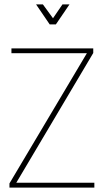

<svg xmlns="http://www.w3.org/2000/svg" viewBox="-20 -853 476 873"><path d="M234 -742H206L144 -833H175L221 -770L264 -833H296ZM404 -612 54 -22H409V0H23V-19L375 -611H32V-633H404Z"/></svg>

Font: Tajawal ExtraLight
Style: Regular
Weight: 275
Designer: Boutros Fonts
Foundry: Created by Boutros International 2017
Version: Version 1.700